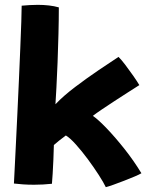

<svg xmlns="http://www.w3.org/2000/svg" viewBox="-20 -747 618 793"><path d="M417 26Q408 7 387.8 -24.5Q367.5 -56 342.5 -89.8Q317.5 -123.5 293.2 -150.5Q269 -177.5 252 -187.5Q241.5 -180 224.5 -166.5Q207.5 -153 202.5 -148Q202 -119 200.5 -87.5Q199 -56 197.5 -29.2Q196 -2.5 194.5 12Q158 16 120.5 16Q96.5 16 75 14.5Q53.5 13 37.5 11Q38 -1 40.2 -41.8Q42.5 -82.5 45.2 -142.5Q48 -202.5 51.5 -272.5Q55 -342.5 58 -413.5Q61 -484.5 63.8 -548Q66.5 -611.5 68 -657.8Q69.5 -704 69.5 -723.5Q85.5 -725 102.5 -726Q119.5 -727 136 -727Q159.5 -727 181.8 -724.5Q204 -722 223 -716.5Q223 -667.5 221.5 -607.8Q220 -548 217.8 -489.5Q215.5 -431 213 -384.8Q210.5 -338.5 209 -316.5Q243 -352 291 -388.2Q339 -424.5 387 -457Q435 -489.5 469.5 -512Q480 -502 497 -479.8Q514 -457.5 530.5 -433.8Q547 -410 555.5 -395.5Q535.5 -383 508.5 -365.5Q481.5 -348 453.2 -329.8Q425 -311.5 401 -295.2Q377 -279 363.5 -268.5Q385 -254 420.5 -217Q456 -180 494.8 -131Q533.5 -82 564 -31.5Q557 -27 537.2 -18.5Q517.5 -10 493.5 -0.8Q469.5 8.5 448.5 16Q427.5 23.5 417 26Z"/></svg>

Font: Grandstander
Style: Bold
Weight: 700
Designer: Tyler Finck
Foundry: Etcetera Type Co
Version: Version 1.200; ttfautohint (v1.8.3)